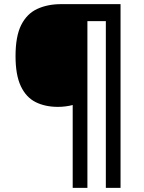

<svg xmlns="http://www.w3.org/2000/svg" viewBox="-20 -780 695 927"><path d="M562 127H491V-678H402V127H331V-273Q316 -269 297.5 -266.5Q279 -264 260 -264Q198 -264 152 -287Q106 -310 80.5 -364Q55 -418 55 -509Q55 -605 82.5 -659.5Q110 -714 160 -737Q210 -760 275 -760H562Z"/></svg>

Font: Noto Sans Thai SemiBold
Style: Regular
Weight: 600
Version: Version 2.001